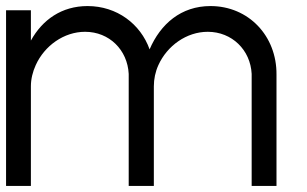

<svg xmlns="http://www.w3.org/2000/svg" viewBox="-20 -614 1013 634"><path d="M474 -451C444 -535 366 -594 269 -594C184 -594 120 -549 82 -480V-580H0V0H82V-329C82 -353 88 -377 98 -399C127 -463 191 -509 261 -509C341 -509 401 -449 405 -370V0H488V-329C488 -353 493 -377 503 -399C532 -463 596 -509 666 -509C746 -509 807 -449 811 -370V0H893V-368C894 -495 801 -594 675 -594C578 -594 510 -535 474 -451Z"/></svg>

Font: MintSans
Style: Regular
Weight: 400
Version: Version 2.0